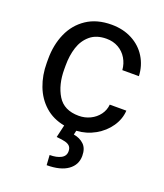

<svg xmlns="http://www.w3.org/2000/svg" viewBox="-139 -630 802 940"><g transform="rotate(20 262.0 -160.5)"><path d="M404.8 -167H491.2Q488.8 -122.6 461.7 -83Q434.6 -43.5 390.4 -18.6Q346.2 6.3 294.4 9.3L289.6 30.8Q322.3 36.1 343.3 56.2Q364.3 76.2 364.3 115.2Q364.3 162.1 325.7 189.7Q287.1 217.3 215.8 217.3L212.4 165.5Q248.5 165.5 271 153.6Q293.5 141.6 293.5 117.2Q293.5 100.6 285.4 91.3Q277.3 82 260.7 77.6Q244.1 73.2 214.8 70.8L230 5.4Q169.4 -5.9 127.9 -43Q86.4 -80.1 65.7 -134.8Q44.9 -189.5 44.9 -253.9V-274.4Q44.9 -347.7 71.3 -407.5Q97.7 -467.3 150.6 -502.7Q203.6 -538.1 280.3 -538.1Q340.8 -538.1 387.9 -513.2Q435.1 -488.3 461.9 -444.6Q488.8 -400.9 491.2 -346.7H404.8Q402.3 -379.4 386.2 -406.5Q370.1 -433.6 342.8 -449.2Q315.4 -464.8 280.3 -464.8Q228 -464.8 195.8 -437.7Q163.6 -410.6 149.9 -367.9Q136.2 -325.2 136.2 -274.4V-253.9Q136.2 -172.9 169.7 -118.2Q203.1 -63.5 280.3 -63.5Q312 -63.5 339.6 -76.9Q367.2 -90.3 384.8 -114Q402.3 -137.7 404.8 -167Z"/></g></svg>

Font: Heebo
Style: Regular
Weight: 400
Designer: Oded Ezer
Foundry: Meir Sadan
Version: Version 2.001; ttfautohint (v1.5.14-ce02) -l 8 -r 50 -G 200 